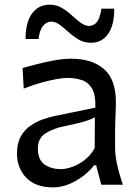

<svg xmlns="http://www.w3.org/2000/svg" viewBox="-20 -791 592 822"><path d="M206.5 11.2Q131.8 11.2 92.3 -30.3Q52.7 -71.8 52.7 -134.3Q52.7 -177.7 68.8 -206.5Q85 -235.4 110.6 -252.9Q136.2 -270.5 165 -280.5Q193.8 -290.5 219.2 -295.4L388.2 -330.1Q390.1 -383.8 374.5 -411.1Q358.9 -438.5 330.6 -448Q302.2 -457.5 265.6 -457.5Q251.5 -457.5 222.2 -452.4Q192.9 -447.3 156 -437Q119.1 -426.8 81.5 -411.6L76.7 -500Q101.6 -506.8 137.2 -516.1Q172.9 -525.4 211.9 -532.5Q251 -539.6 286.1 -539.6Q373.5 -539.6 424.8 -495.6Q476.1 -451.7 476.1 -354Q476.1 -330.1 474.4 -293.7Q472.7 -257.3 472.7 -224.1V-162.6Q472.7 -127 481.4 -86.7Q490.2 -46.4 506.3 0H413.6L391.6 -83.5H382.8Q351.6 -43 303 -15.9Q254.4 11.2 206.5 11.2ZM240.7 -66.9Q262.2 -66.9 289.6 -76.7Q316.9 -86.4 342.8 -106.4Q368.7 -126.5 385.3 -156.7L386.2 -288.6Q377.9 -284.2 364.7 -278.8Q351.6 -273.4 325.9 -266.6Q300.3 -259.8 254.9 -250.5Q210 -241.7 176 -220.9Q142.1 -200.2 142.1 -154.8Q142.1 -107.4 170.4 -87.2Q198.7 -66.9 240.7 -66.9ZM369.6 -607.9Q340.3 -607.9 317.4 -621.3Q294.4 -634.8 274.9 -652.3Q255.4 -669.9 237.3 -683.8Q219.2 -697.8 199.2 -698.7Q153.3 -695.3 145 -624H89.4Q89.4 -695.3 117.2 -733.2Q145 -771 192.4 -771Q221.2 -771 244.1 -757.6Q267.1 -744.1 286.4 -726.3Q305.7 -708.5 324 -694.6Q342.3 -680.7 361.3 -679.7Q385.3 -681.6 397.2 -700Q409.2 -718.3 414.1 -753.9H469.2Q469.2 -683.1 442.6 -645.5Q416 -607.9 369.6 -607.9Z"/></svg>

Font: Pinar-FD Medium
Style: Regular
Weight: 500
Designer: Amin Abedi
Version: Version 3.000